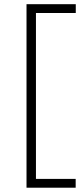

<svg xmlns="http://www.w3.org/2000/svg" viewBox="-20 -782 394 916"><path d="M106.5 113.5V-762H341.5V-720H151.5V71.5H341V113.5Z"/></svg>

Font: Heraclito ExtraLight
Style: Regular
Weight: 200
Designer: Kostas Bartsokas (font) & Cristiano Sobral (main changes)
Foundry: Kostas Bartsokas (font) & Cristiano Sobral (main changes)
Version: Version 1.00;July 8, 2020;FontCreator 13.0.0.2655 64-bit